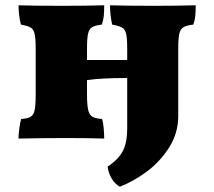

<svg xmlns="http://www.w3.org/2000/svg" viewBox="-20 -522 810 726"><path d="M720 -502Q720 -478 718.5 -462Q717 -446 711 -429Q685 -426 673.5 -419Q662 -412 658 -394.5Q654 -377 654 -337V-84Q654 -18 619 36.5Q584 91 533.5 128Q483 165 433 184Q415 174 402.5 153.5Q390 133 387 108Q429 80 445 48Q461 16 461 -36V-227Q359 -227 309 -219V-166Q309 -125 313.5 -106Q318 -87 329.5 -80.5Q341 -74 366 -72Q370 -60 372 -38Q374 -16 374 2Q324 0 228 0Q136 0 50 2Q50 -13 53 -35.5Q56 -58 60 -72Q85 -74 96 -80.5Q107 -87 111 -105.5Q115 -124 115 -166V-337Q115 -377 111 -394Q107 -411 96.5 -417.5Q86 -424 59 -429Q55 -443 52.5 -464.5Q50 -486 50 -502Q106 -500 217 -500Q302 -500 374 -502Q374 -478 372.5 -462Q371 -446 365 -429Q339 -426 328 -419Q317 -412 313 -394.5Q309 -377 309 -337V-295H461V-337Q461 -377 457 -394Q453 -411 442 -417.5Q431 -424 404 -429Q396 -467 396 -502Q452 -500 563 -500Q648 -500 720 -502Z"/></svg>

Font: Vollkorn SC Black
Style: Regular
Weight: 900
Designer: Friedrich Althausen
Foundry: Friedrich Althausen
Version: Version 4.015